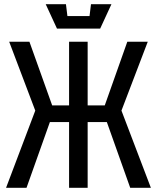

<svg xmlns="http://www.w3.org/2000/svg" viewBox="-20 -900 751 920"><path d="M400 0H311V-315H219L107 0H9L149 -370L24 -700H121L230 -395H311V-700H400V-395H482L590 -700H688L562 -370L703 0H604L492 -315H400ZM416 -880H514L460 -763H253L199 -880H296L303 -823H409Z"/></svg>

Font: Tektur SemiCondensed
Style: Regular
Weight: 400
Width: 4
Designer: Adam Jagosz
Foundry: Adam Jagosz
Version: Version 1.005;gftools[0.9.30]